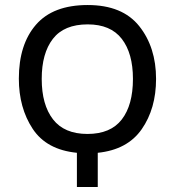

<svg xmlns="http://www.w3.org/2000/svg" viewBox="-20 -744 697 764"><path d="M55 -431Q55 -315 110 -231.5Q165 -148 286 -136V0H369V-136Q487 -148 544 -230Q601 -312 601 -430Q601 -556 534 -640Q467 -724 329 -724Q191 -724 123 -645.5Q55 -567 55 -431ZM509 -430Q509 -326 464.5 -268.5Q420 -211 328 -211Q236 -211 191 -269Q146 -327 146 -430Q146 -532 190.5 -589.5Q235 -647 329 -647Q420 -647 464.5 -589.5Q509 -532 509 -430Z"/></svg>

Font: Noto Sans UI SemiCondensed
Style: Regular
Weight: 400
Width: 4
Designer: Monotype Design Team
Foundry: Monotype Imaging Inc.
Version: 1.001